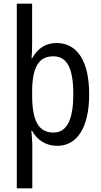

<svg xmlns="http://www.w3.org/2000/svg" viewBox="-20 -780 548 1040"><path d="M463 -269C463 -450 398 -547 286 -547C227 -547 184 -518 154 -464H151C153 -488 154 -517 154 -542V-760H71V240H155V5C155 -16 152 -47 150 -71H154C181 -22 228 10 290 10C398 10 463 -90 463 -269ZM377 -269C377 -150 351 -62 270 -62C187 -62 154 -128 154 -266V-286C155 -415 189 -475 269 -475C344 -475 377 -410 377 -269Z"/></svg>

Font: Noto Sans Lao UI Cond
Style: Regular
Weight: 400
Width: 3
Designer: Monotype Design Team
Foundry: Monotype Imaging Inc.
Version: Version 2.000